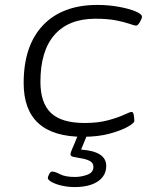

<svg xmlns="http://www.w3.org/2000/svg" viewBox="-20 -549 620 779"><path d="M317 6Q76 6 76 -212Q76 -364 154.5 -446.5Q233 -529 375 -529Q420 -529 461.5 -521.5Q503 -514 529.5 -503Q556 -492 556 -481Q556 -474 547.5 -459.5Q539 -445 532 -445Q526 -445 506.5 -452Q487 -459 452.5 -466Q418 -473 367 -473Q259 -473 201.5 -408Q144 -343 144 -217Q144 -131 187 -90.5Q230 -50 323 -50Q378 -50 418.5 -61Q459 -72 483.5 -83.5Q508 -95 514 -95Q521 -95 523 -81Q525 -67 525 -58Q525 -50 499 -35Q473 -20 426 -7Q379 6 317 6ZM282 210Q257 210 232 204.5Q207 199 190.5 190Q174 181 174 173Q174 168 179.5 157.5Q185 147 192 147Q203 147 224 158Q245 169 284 169Q309 169 334 160Q359 151 359 128Q359 112 345 104.5Q331 97 312.5 94Q294 91 280 88Q266 85 266 78Q266 70 272.5 56Q279 42 297 -3H334L309 58Q411 65 411 124Q411 164 377 187Q343 210 282 210Z"/></svg>

Font: Asap Expanded Expanded Light
Style: Italic
Weight: 300
Width: 7
Italic angle: -6°
Designer: Pablo Cosgaya
Foundry: Omnibus-Type
Version: Version 3.001; ttfautohint (v1.8.4.7-5d5b)